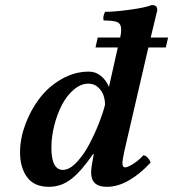

<svg xmlns="http://www.w3.org/2000/svg" viewBox="-20 -718 675 748"><path d="M180.2 -143.1Q180.2 -56.2 225.1 -56.2Q250.5 -56.2 278.6 -85.7Q306.6 -115.2 328.6 -157.5Q350.6 -199.7 366.5 -240.5Q382.3 -281.2 389.2 -310.1Q389.2 -329.1 383.1 -346.9Q377 -364.7 361.6 -378.4Q346.2 -392.1 324.2 -392.1Q294.9 -392.1 267.6 -368.9Q240.2 -345.7 221.4 -309.6Q202.6 -273.4 191.4 -229.2Q180.2 -185.1 180.2 -143.1ZM58.1 -125Q58.1 -177.7 78.6 -233.2Q99.1 -288.6 133.8 -334.5Q168.5 -380.4 219.5 -409.7Q270.5 -439 326.2 -439Q353 -439 373.3 -422.1Q393.6 -405.3 403.8 -380.9H404.8L439 -533.2H352.1L360.8 -571.8H448.2Q452.1 -587.9 452.1 -602.1Q452.1 -625 437.3 -631.6Q422.4 -638.2 383.8 -638.2Q379.4 -651.4 389.2 -671.9Q425.8 -671.9 486.3 -680.2Q546.9 -688.5 570.8 -698.2Q584 -698.2 588.4 -693.1Q592.8 -688 592.8 -678.2Q591.3 -673.3 569.8 -583L566.9 -571.8H634.8L626 -533.2H558.1L463.9 -127Q457 -93.8 457 -82Q457 -65.9 467.8 -65.9Q476.6 -65.9 498.5 -79.3Q520.5 -92.8 538.1 -112.8Q547.4 -112.8 555.7 -103.3Q564 -93.8 566.9 -85Q527.3 -41.5 483.4 -15.9Q439.5 9.8 396 9.8Q335 9.8 335 -45.9Q335 -65.4 344.2 -111.8L345.2 -117.2L342.8 -118.2Q296.4 -50.3 257.3 -20.3Q218.3 9.8 170.9 9.8Q113.3 9.8 85.7 -27.6Q58.1 -64.9 58.1 -125Z"/></svg>

Font: Common Serif
Style: Bold Italic
Weight: 700
Italic angle: -12°
Designer: Philipp H. Poll, Khaled Hosny
Foundry: Stefan Peev, Context Ltd.
Version: Version 1.026